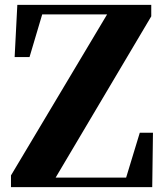

<svg xmlns="http://www.w3.org/2000/svg" viewBox="-20 -767 678 787"><path d="M607 -223 604 0H25V-48L419 -708H153L101 -533H40L51 -747H600V-700L208 -39H497L553 -223Z"/></svg>

Font: Source Han Serif SC Heavy
Style: Regular
Weight: 900
Designer: Ryoko NISHIZUKA  (kana & ideographs); Frank Grießhammer (Latin, Greek & Cyrillic); Wenlong ZHANG  (bopomofo); Sandoll Co
Foundry: Adobe Systems Incorporated
Version: Version 1.001 October 20, 2017